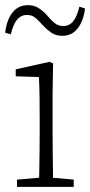

<svg xmlns="http://www.w3.org/2000/svg" viewBox="-22 -725 350 745"><path d="M44 0V-28L149 -37H164L264 -28V0ZM129 0Q130 -25 130.5 -62.5Q131 -100 131.5 -140Q132 -180 132 -212V-261Q132 -308 131.5 -349Q131 -390 129 -426L39 -429V-456L170 -485L184 -479L182 -359V-212Q182 -180 182.5 -140Q183 -100 183.5 -62.5Q184 -25 184 0ZM-2 -598Q4 -648 26.5 -676.5Q49 -705 86 -705Q111 -705 129 -693Q147 -681 161 -665Q176 -647 190 -635.5Q204 -624 224 -624Q247 -624 262 -642.5Q277 -661 286 -699L308 -692Q302 -644 279.5 -615Q257 -586 220 -586Q195 -586 177.5 -598Q160 -610 146 -625Q131 -642 117 -654.5Q103 -667 83 -667Q59 -667 44 -648.5Q29 -630 20 -592Z"/></svg>

Font: Source Serif 4 18pt Light
Style: Regular
Weight: 300
Designer: Frank Grießhammer
Foundry: Adobe Systems Incorporated
Version: Version 4.004;hotconv 1.0.116;makeotfexe 2.5.65601